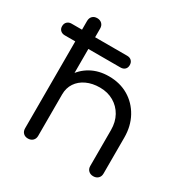

<svg xmlns="http://www.w3.org/2000/svg" viewBox="-176 -930 1047 1079"><g transform="rotate(30 347.5 -390.5)"><path d="M573 0Q554 0 542 -11.5Q530 -23 530 -42V-275Q530 -327 508 -366.5Q486 -406 447 -428.5Q408 -451 358 -451Q309 -451 271.5 -433.5Q234 -416 213 -384.5Q192 -353 192 -311L144 -312Q146 -376 175 -425.5Q204 -475 254.5 -503Q305 -531 370 -531Q442 -531 497 -498.5Q552 -466 584 -408Q616 -350 616 -275V-42Q616 -23 604 -11.5Q592 0 573 0ZM149 0Q130 0 118.5 -11.5Q107 -23 107 -42V-738Q107 -758 118.5 -769.5Q130 -781 149 -781Q168 -781 180 -769.5Q192 -758 192 -738V-42Q192 -23 180 -11.5Q168 0 149 0ZM39 -606Q22 -606 11 -616Q0 -626 0 -643Q0 -661 11 -671.5Q22 -682 39 -682H400Q418 -682 428.5 -671.5Q439 -661 439 -643Q439 -626 428.5 -616Q418 -606 400 -606Z"/></g></svg>

Font: Comfortaa Medium
Style: Regular
Weight: 500
Designer: Johan Aakerlund
Foundry: Johan Aakerlund
Version: Version 3.104; ttfautohint (v1.8.1.43-b0c9)